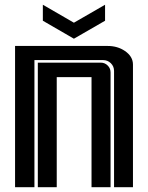

<svg xmlns="http://www.w3.org/2000/svg" viewBox="-20 -783 619 803"><path d="M419.4 -763.2V-696.3L289.1 -621.1L159.2 -696.3V-763.2L289.1 -688ZM401.4 -521Q418.5 -521 430.4 -509Q442.4 -497.1 442.4 -480V0H362.8V-460.4H217.3V0H138.2V-521ZM430.2 -590.8Q471.7 -590.8 502.4 -569.8Q536.1 -546.9 536.1 -512.7V0H457V-486.3Q457 -505.4 443.6 -518.6Q430.2 -531.7 411.1 -531.7H124V0H43V-590.8Z"/></svg>

Font: Ebtekar Inline 2
Style: Inline-2
Weight: 500
Designer: Arman Khorramak
Foundry: Arman Khorramak
Version: Version 2.000